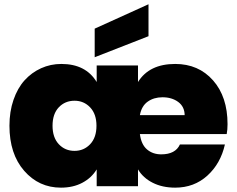

<svg xmlns="http://www.w3.org/2000/svg" viewBox="-20 -865 1102 892"><path d="M734.9 -413.1Q694.8 -413.1 666.3 -392.8Q637.7 -372.6 629.9 -330.1H837.9Q837.4 -369.6 807.9 -391.4Q778.3 -413.1 734.9 -413.1ZM1024.9 -193.8Q1004.9 -105 943.4 -49.1Q881.8 6.8 793.9 6.8Q734.4 6.8 689.5 -15.9Q644.5 -38.6 621.1 -78.1V0H429.2V-78.1Q405.3 -38.6 362.5 -15.9Q319.8 6.8 263.2 6.8Q160.6 6.8 92.3 -71.5Q23.9 -149.9 23.9 -280.8Q23.9 -346.7 42.7 -401.1Q61.5 -455.6 94 -491.7Q126.5 -527.8 170.7 -547.9Q214.8 -567.9 265.1 -567.9Q378.4 -567.9 429.2 -483.9V-561H621.1V-483.9Q673.3 -567.9 793.9 -567.9Q902.3 -567.9 969.7 -491.7Q1037.1 -415.5 1037.1 -288.1Q1037.1 -262.2 1033.2 -242.2H629.9Q636.2 -193.4 663.1 -170.7Q689.9 -147.9 729 -147.9Q794.9 -147.9 815.9 -193.8ZM224.1 -280.8Q224.1 -226.1 253.2 -195.1Q282.2 -164.1 326.2 -164.1Q369.6 -164.1 398.9 -195.1Q428.2 -226.1 428.2 -280.8Q428.2 -335 398.9 -366Q369.6 -397 326.2 -397Q282.2 -397 253.2 -366.5Q224.1 -335.9 224.1 -280.8ZM419.9 -731.9 669.9 -845.2V-696.8L419.9 -599.1Z"/></svg>

Font: Poppins ExtraBold
Style: Regular
Weight: 800
Designer: Ninad Kale (Devanagari), Jonny Pinhorn (Latin)
Foundry: Indian Type Foundry
Version: Version 3.200;PS 1.000;hotconv 16.6.54;makeotf.lib2.5.65590